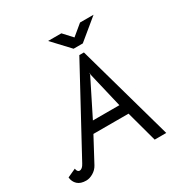

<svg xmlns="http://www.w3.org/2000/svg" viewBox="-208 -1022 1156 1193"><g transform="rotate(-30 369.5 -426.0)"><path d="M-15 -63 46 -91Q47 -79 52.5 -72Q58 -65 66 -65Q86 -65 102 -96L423 -688H456L649 1H566L506 -220H254L162 -48Q148 -22 122 -6.5Q96 9 71 9Q31 9 9.5 -11Q-12 -31 -15 -63ZM483 -294 423 -548V-563L420 -548L293 -294ZM394 -861 452 -798 528 -861H625L478 -740H412L299 -861Z"/></g></svg>

Font: Bellota
Style: Bold Italic
Weight: 700
Italic angle: -7.5°
Designer: Kemie Guaida
Foundry: Kemie Guaida
Version: Version 4.001